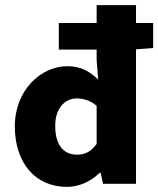

<svg xmlns="http://www.w3.org/2000/svg" viewBox="-20 -719 619 751"><path d="M242 12C290 12 336 -10 370 -43H374L383 0H512V-526L579 -531V-629H512V-699H358V-629H210V-525H358V-483L364 -408C331 -439 298 -460 243 -460C140 -460 38 -366 38 -225C38 -82 118 12 242 12ZM282 -114C228 -114 196 -152 196 -227C196 -298 236 -334 280 -334C306 -334 334 -326 358 -305V-156C335 -125 312 -114 282 -114Z"/></svg>

Font: Source Sans Pro
Style: Bold
Weight: 700
Designer: Paul D. Hunt
Foundry: Adobe Systems Incorporated
Version: Version 3.006;hotconv 1.0.111;makeotfexe 2.5.65597